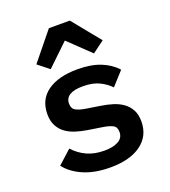

<svg xmlns="http://www.w3.org/2000/svg" viewBox="-143 -884 886 1001"><g transform="rotate(-20 300.0 -384.0)"><path d="M360 -780 486 -625 420 -576 300 -691 180 -576 118 -625 244 -780ZM298 12Q213 12 151 -14.5Q89 -41 54 -86L129 -154Q161 -119 202.5 -100Q244 -81 299 -81Q347 -81 376 -97Q405 -113 405 -146Q405 -174 385.5 -184Q366 -194 334 -199L251 -212Q219 -217 188.5 -226.5Q158 -236 134.5 -253Q111 -270 97 -296.5Q83 -323 83 -361Q83 -442 143.5 -485Q204 -528 310 -528Q385 -528 437.5 -507Q490 -486 524 -448L457 -374Q435 -398 398.5 -416.5Q362 -435 306 -435Q208 -435 208 -374Q208 -346 228 -335.5Q248 -325 280 -320L362 -307Q395 -302 425.5 -292.5Q456 -283 479.5 -266Q503 -249 517 -223Q531 -197 531 -159Q531 -79 469.5 -33.5Q408 12 298 12Z"/></g></svg>

Font: IBM Plex Mono SmBld
Style: Regular
Weight: 600
Monospace: yes
Designer: Mike Abbink, Paul van der Laan, Pieter van Rosmalen
Foundry: Bold Monday
Version: Version 2.3